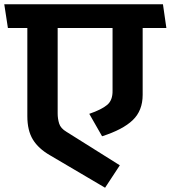

<svg xmlns="http://www.w3.org/2000/svg" viewBox="-31 -700 799 899"><path d="M496 -276V-569H239V-169Q239 -144 246 -121.5Q253 -99 280 -83L530 74L461 179L203 27Q149 -4 123 -46.5Q97 -89 97 -156V-569H6L-11 -680H732L748 -569H637V-256Q637 -182 590.5 -137.5Q544 -93 447 -62L387 -167Q445 -187 471 -209Q497 -231 496 -276Z"/></svg>

Font: Palanquin
Style: Bold
Weight: 700
Designer: Pria Ravichandran
Version: Version 1.0.4